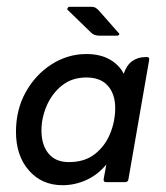

<svg xmlns="http://www.w3.org/2000/svg" viewBox="-20 -536 489 565"><path d="M329 -439Q332 -437 330.5 -434Q329 -431 324 -431H273Q256 -431 247 -441L179 -507Q177 -509 179 -512.5Q181 -516 185 -516H248Q256 -516 260.5 -513.5Q265 -511 270 -506ZM293 -52Q267 -21 233.5 -6Q200 9 164 9Q103 9 65 -34.5Q27 -78 27 -148Q27 -213 55.5 -264.5Q84 -316 131.5 -346.5Q179 -377 234 -377Q275 -377 303 -361Q331 -345 344 -319Q353 -345 369.5 -356.5Q386 -368 408 -368H413Q420 -368 419 -360L358 -9Q357 0 348 0H292Q284 0 285 -9ZM102 -152Q102 -110 122.5 -84.5Q143 -59 183 -59Q229 -59 259 -82.5Q289 -106 304 -142.5Q319 -179 319 -218Q319 -259 297.5 -283.5Q276 -308 234 -308Q192 -308 162.5 -284.5Q133 -261 117.5 -225Q102 -189 102 -152Z"/></svg>

Font: Zain
Style: Italic
Weight: 400
Italic angle: -10°
Designer: Zain,Boutros
Foundry: Mobile Telecommunications Company (Zain), 2024
Version: Version 1.51; ttfautohint (v1.8.4)